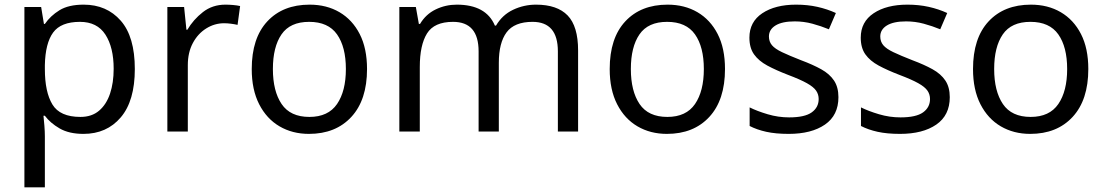

<svg xmlns="http://www.w3.org/2000/svg" viewBox="-20 -566 4756 826"><path d="M340 -546Q439 -546 499.5 -477Q560 -408 560 -269Q560 -132 499.5 -61Q439 10 339 10Q277 10 236.5 -13.5Q196 -37 173 -68H167Q169 -51 171 -25Q173 1 173 20V240H85V-536H157L169 -463H173Q197 -498 236 -522Q275 -546 340 -546ZM324 -472Q242 -472 208.5 -426Q175 -380 173 -286V-269Q173 -170 205.5 -116.5Q238 -63 326 -63Q375 -63 406.5 -90Q438 -117 453.5 -163.5Q469 -210 469 -270Q469 -362 433.5 -417Q398 -472 324 -472Z M950 -546Q965 -546 982.5 -544.5Q1000 -543 1013 -540L1002 -459Q989 -462 973.5 -464Q958 -466 944 -466Q903 -466 867 -443.5Q831 -421 809.5 -380.5Q788 -340 788 -286V0H700V-536H772L782 -438H786Q812 -482 853 -514Q894 -546 950 -546Z M1559 -269Q1559 -136 1491.5 -63Q1424 10 1309 10Q1238 10 1182.5 -22.5Q1127 -55 1095 -117.5Q1063 -180 1063 -269Q1063 -402 1130 -474Q1197 -546 1312 -546Q1385 -546 1440.5 -513.5Q1496 -481 1527.5 -419.5Q1559 -358 1559 -269ZM1154 -269Q1154 -174 1191.5 -118.5Q1229 -63 1311 -63Q1392 -63 1430 -118.5Q1468 -174 1468 -269Q1468 -364 1430 -418Q1392 -472 1310 -472Q1228 -472 1191 -418Q1154 -364 1154 -269Z M2286 -546Q2377 -546 2422 -499.5Q2467 -453 2467 -349V0H2380V-345Q2380 -472 2271 -472Q2193 -472 2159.5 -427Q2126 -382 2126 -296V0H2039V-345Q2039 -472 1929 -472Q1848 -472 1817 -422Q1786 -372 1786 -278V0H1698V-536H1769L1782 -463H1787Q1812 -505 1854.5 -525.5Q1897 -546 1945 -546Q2071 -546 2109 -456H2114Q2141 -502 2187.5 -524Q2234 -546 2286 -546Z M3099 -269Q3099 -136 3031.5 -63Q2964 10 2849 10Q2778 10 2722.5 -22.5Q2667 -55 2635 -117.5Q2603 -180 2603 -269Q2603 -402 2670 -474Q2737 -546 2852 -546Q2925 -546 2980.5 -513.5Q3036 -481 3067.5 -419.5Q3099 -358 3099 -269ZM2694 -269Q2694 -174 2731.5 -118.5Q2769 -63 2851 -63Q2932 -63 2970 -118.5Q3008 -174 3008 -269Q3008 -364 2970 -418Q2932 -472 2850 -472Q2768 -472 2731 -418Q2694 -364 2694 -269Z M3587 -148Q3587 -70 3529 -30Q3471 10 3373 10Q3317 10 3276.5 1Q3236 -8 3205 -24V-104Q3237 -88 3282.5 -74.5Q3328 -61 3375 -61Q3442 -61 3472 -82.5Q3502 -104 3502 -140Q3502 -160 3491 -176Q3480 -192 3451.5 -208Q3423 -224 3370 -244Q3318 -264 3281 -284Q3244 -304 3224 -332Q3204 -360 3204 -404Q3204 -472 3259.5 -509Q3315 -546 3405 -546Q3454 -546 3496.5 -536.5Q3539 -527 3576 -510L3546 -440Q3512 -454 3475 -464Q3438 -474 3399 -474Q3345 -474 3316.5 -456.5Q3288 -439 3288 -409Q3288 -387 3301 -371.5Q3314 -356 3344.5 -341.5Q3375 -327 3426 -307Q3477 -288 3513 -268Q3549 -248 3568 -219.5Q3587 -191 3587 -148Z M4066 -148Q4066 -70 4008 -30Q3950 10 3852 10Q3796 10 3755.5 1Q3715 -8 3684 -24V-104Q3716 -88 3761.5 -74.5Q3807 -61 3854 -61Q3921 -61 3951 -82.5Q3981 -104 3981 -140Q3981 -160 3970 -176Q3959 -192 3930.5 -208Q3902 -224 3849 -244Q3797 -264 3760 -284Q3723 -304 3703 -332Q3683 -360 3683 -404Q3683 -472 3738.5 -509Q3794 -546 3884 -546Q3933 -546 3975.5 -536.5Q4018 -527 4055 -510L4025 -440Q3991 -454 3954 -464Q3917 -474 3878 -474Q3824 -474 3795.5 -456.5Q3767 -439 3767 -409Q3767 -387 3780 -371.5Q3793 -356 3823.5 -341.5Q3854 -327 3905 -307Q3956 -288 3992 -268Q4028 -248 4047 -219.5Q4066 -191 4066 -148Z M4662 -269Q4662 -136 4594.5 -63Q4527 10 4412 10Q4341 10 4285.5 -22.5Q4230 -55 4198 -117.5Q4166 -180 4166 -269Q4166 -402 4233 -474Q4300 -546 4415 -546Q4488 -546 4543.5 -513.5Q4599 -481 4630.5 -419.5Q4662 -358 4662 -269ZM4257 -269Q4257 -174 4294.5 -118.5Q4332 -63 4414 -63Q4495 -63 4533 -118.5Q4571 -174 4571 -269Q4571 -364 4533 -418Q4495 -472 4413 -472Q4331 -472 4294 -418Q4257 -364 4257 -269Z"/></svg>

Font: Noto Sans Hanunoo
Style: Regular
Weight: 400
Designer: Monotype Design Team
Foundry: Monotype Imaging Inc.
Version: Version 2.003; ttfautohint (v1.8.4.7-5d5b)